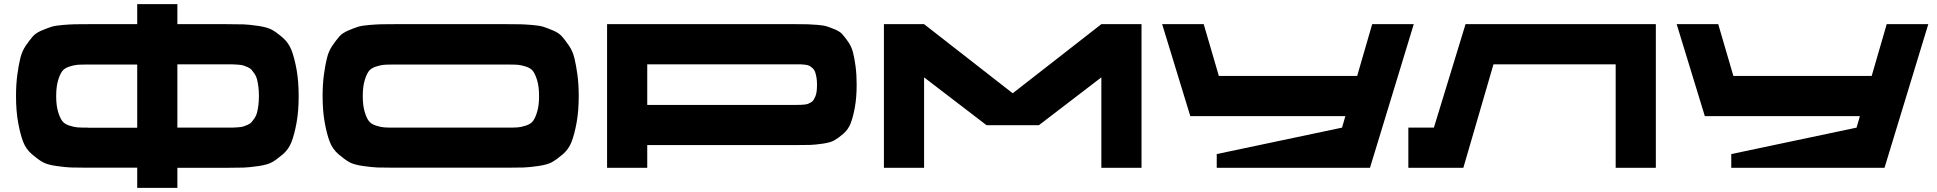

<svg xmlns="http://www.w3.org/2000/svg" viewBox="-20 -818 9441 936"><path d="M1086.4 -700.2Q1140.6 -700.2 1167.7 -699.2Q1194.8 -698.2 1239.3 -691.7Q1283.7 -685.1 1306.4 -672.4Q1329.1 -659.7 1358.4 -634.3Q1387.7 -608.9 1401.6 -572Q1415.5 -535.2 1425.8 -479Q1436 -422.9 1436 -349.6Q1436 -276.4 1425.8 -220.2Q1415.5 -164.1 1401.6 -127.2Q1387.7 -90.3 1358.2 -65.2Q1328.6 -40 1306.2 -27.3Q1283.7 -14.6 1239.3 -8.3Q1194.8 -2 1168 -1Q1141.1 0 1086.4 0H844.7V97.7H648.9V-0.5H407.7Q353 -0.5 326.2 -1.5Q299.3 -2.4 254.9 -8.8Q210.4 -15.1 188 -27.8Q165.5 -40.5 136 -65.7Q106.4 -90.8 92.5 -127.7Q78.6 -164.6 68.4 -220.7Q58.1 -276.9 58.1 -350.1Q58.1 -407.2 64.5 -454.1Q70.8 -501 79.3 -535.4Q87.9 -569.8 106.2 -596.2Q124.5 -622.6 139.4 -639.9Q154.3 -657.2 182.9 -669.2Q211.4 -681.2 230.5 -687.3Q249.5 -693.4 286.1 -696.3Q322.8 -699.2 344 -699.7Q365.2 -700.2 407.7 -700.2H648.9V-797.9H844.7V-700.2ZM407.7 -195.8V-195.3H648.9V-503.4H407.7Q374.5 -503.4 358.2 -502.2Q341.8 -501 317.9 -493.4Q293.9 -485.8 282.7 -470.2Q271.5 -454.6 262.7 -424.6Q253.9 -394.5 253.9 -349.6Q253.9 -304.7 262.7 -274.7Q271.5 -244.6 282.7 -229Q293.9 -213.4 317.9 -205.8Q341.8 -198.2 358.2 -197Q374.5 -195.8 407.7 -195.8ZM1088.4 -195.8Q1106.9 -195.8 1116.5 -196Q1126 -196.3 1141.8 -197.5Q1157.7 -198.7 1166.3 -201.4Q1174.8 -204.1 1187.3 -209.5Q1199.7 -214.8 1206.3 -222.4Q1212.9 -230 1220.9 -241.7Q1229 -253.4 1232.9 -268.6Q1236.8 -283.7 1239.5 -304.2Q1242.2 -324.7 1242.2 -350.1Q1242.2 -375.5 1239.5 -396Q1236.8 -416.5 1232.9 -431.6Q1229 -446.8 1220.9 -458.5Q1212.9 -470.2 1206.3 -477.8Q1199.7 -485.4 1187.3 -490.7Q1174.8 -496.1 1166.3 -498.8Q1157.7 -501.5 1141.8 -502.7Q1126 -503.9 1116.5 -504.2Q1106.9 -504.4 1088.4 -504.4H844.7V-195.8Z M2452.1 -700.2Q2494.6 -700.2 2515.9 -699.7Q2537.1 -699.2 2573.7 -696.3Q2610.4 -693.4 2629.4 -687.3Q2648.4 -681.2 2676.8 -669.2Q2705.1 -657.2 2720 -639.9Q2734.9 -622.6 2753.2 -596.2Q2771.5 -569.8 2780 -535.4Q2788.6 -501 2794.9 -454.1Q2801.3 -407.2 2801.3 -350.1Q2801.3 -276.9 2791 -220.7Q2780.8 -164.6 2766.8 -127.7Q2752.9 -90.8 2723.4 -65.7Q2693.8 -40.5 2671.4 -27.8Q2648.9 -15.1 2604.5 -8.8Q2560.1 -2.4 2533.2 -1.5Q2506.3 -0.5 2451.7 -0.5H1902.3Q1847.7 -0.5 1820.8 -1.5Q1793.9 -2.4 1749.5 -8.8Q1705.1 -15.1 1682.6 -27.8Q1660.2 -40.5 1630.6 -65.7Q1601.1 -90.8 1587.2 -127.7Q1573.2 -164.6 1563 -220.7Q1552.7 -276.9 1552.7 -350.1Q1552.7 -407.2 1559.1 -454.1Q1565.4 -501 1574 -535.4Q1582.5 -569.8 1600.8 -596.2Q1619.1 -622.6 1634 -639.9Q1648.9 -657.2 1677.5 -669.2Q1706.1 -681.2 1725.1 -687.3Q1744.1 -693.4 1780.8 -696.3Q1817.4 -699.2 1838.6 -699.7Q1859.9 -700.2 1902.3 -700.2ZM2454.1 -195.8Q2487.3 -195.8 2503.7 -197Q2520 -198.2 2543.9 -205.8Q2567.9 -213.4 2579.1 -229Q2590.3 -244.6 2599.1 -274.7Q2607.9 -304.7 2607.9 -349.6Q2607.9 -394.5 2599.1 -424.6Q2590.3 -454.6 2579.1 -470.2Q2567.9 -485.8 2543.9 -493.4Q2520 -501 2503.7 -502.2Q2487.3 -503.4 2454.1 -503.4H1902.3Q1869.1 -503.4 1852.8 -502.2Q1836.4 -501 1812.5 -493.4Q1788.6 -485.8 1777.3 -470.2Q1766.1 -454.6 1757.3 -424.6Q1748.5 -394.5 1748.5 -349.6Q1748.5 -304.7 1757.3 -274.7Q1766.1 -244.6 1777.3 -229Q1788.6 -213.4 1812.5 -205.8Q1836.4 -198.2 1852.8 -197Q1869.1 -195.8 1902.3 -195.8Z M3862.3 -700.2Q3897.9 -700.2 3915.8 -699.7Q3933.6 -699.2 3964.6 -696.8Q3995.6 -694.3 4011.5 -689.2Q4027.3 -684.1 4051.3 -674.1Q4075.2 -664.1 4087.9 -649.4Q4100.6 -634.8 4116 -612.5Q4131.3 -590.3 4138.7 -561.3Q4146 -532.2 4151.1 -492.9Q4156.2 -453.6 4156.2 -405.3Q4156.2 -343.3 4147.7 -296.1Q4139.2 -249 4127.4 -218Q4115.7 -187 4091.1 -165.8Q4066.4 -144.5 4047.4 -133.8Q4028.3 -123 3991 -117.7Q3953.6 -112.3 3930.9 -111.6Q3908.2 -110.8 3862.3 -110.8H3135.3V0H2939.5V-700.2ZM3864.3 -306.6Q3877.4 -306.6 3884.3 -306.9Q3891.1 -307.1 3902.3 -308.3Q3913.6 -309.6 3919.7 -312Q3925.8 -314.5 3933.8 -319.1Q3941.9 -323.7 3946.3 -331.1Q3950.7 -338.4 3955.1 -348.6Q3959.5 -358.9 3961.2 -373.3Q3962.9 -387.7 3962.9 -405.8Q3962.9 -426.3 3960 -442.1Q3957 -458 3953.1 -468.5Q3949.2 -479 3940.9 -486.1Q3932.6 -493.2 3926.3 -496.8Q3919.9 -500.5 3907.5 -502.2Q3895 -503.9 3887.5 -504.2Q3879.9 -504.4 3864.3 -504.4H3135.3V-306.6Z M5349.1 -700.2H5544.9V0H5349.1V-440.9L5044.4 -207.5H4789.6L4484.9 -440.9V0H4289.1V-700.2H4484.9L4917 -363.3Z M6669.4 -700.2H6872.1L6658.7 0H5911.6V-66.9L6522.5 -195.8L6538.6 -252H5782.7L5645.5 -700.2H5848.1L5921.9 -447.8H6596.2Z M7124.5 -700.2H8052.2V0H7856.4V-504.4H7260.7L7113.8 0H6845.7V-195.8H6970.2Z M9177.7 -700.2H9380.4L9167 0H8419.9V-66.9L9030.8 -195.8L9046.9 -252H8291L8153.8 -700.2H8356.4L8430.2 -447.8H9104.5Z"/></svg>

Font: Donpoligrafbum
Style: Bold
Weight: 700
Designer: Sasha Pavljenko
Version: Version 1.002;Fontself Maker 3.5.8